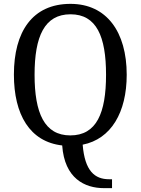

<svg xmlns="http://www.w3.org/2000/svg" viewBox="-20 -745 729 994"><path d="M518 229H560V183H545C471 183 419 141 408 4C555 -25 636 -163 636 -358C636 -580 532 -725 345 -725C147 -725 52 -580 52 -359C52 -152 134 -11 302 8C314 179 419 229 518 229ZM344 -44C210 -44 159 -160 159 -358C159 -556 210 -671 345 -671C480 -671 529 -556 529 -358C529 -160 480 -44 344 -44Z"/></svg>

Font: Noto Serif Sinhala SemiCondensed
Style: Regular
Weight: 400
Width: 4
Designer: Jelle Bosma - Monotype Design Team
Foundry: Monotype Imaging Inc.
Version: Version 2.007